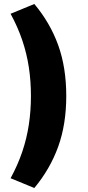

<svg xmlns="http://www.w3.org/2000/svg" viewBox="-20 -744 440 962"><path d="M152 198 33 149Q69 83 91.5 16.5Q114 -50 124.5 -119.5Q135 -189 135 -263Q135 -338 124.5 -407Q114 -476 91.5 -542.5Q69 -609 33 -675L152 -724Q231 -630 271.5 -518Q312 -406 312 -263Q312 -121 271.5 -9Q231 103 152 198Z"/></svg>

Font: Nunito Sans 7pt SemiCondensed Black
Style: Regular
Weight: 900
Width: 4
Designer: Vernon Adams
Foundry: Vernon Adams
Version: Version 3.101;gftools[0.9.27]